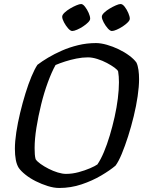

<svg xmlns="http://www.w3.org/2000/svg" viewBox="-20 -934 719 954"><path d="M274 0Q248 0 217.5 -9.5Q187 -19 158 -33.5Q129 -48 106.5 -66Q84 -84 73 -100Q63 -116 58.5 -140Q54 -164 54 -195Q54 -231 61 -277Q68 -323 80 -373Q92 -423 106.5 -470Q121 -517 136.5 -554Q152 -591 166 -612Q188 -629 219 -647.5Q250 -666 287.5 -682.5Q325 -699 368 -709.5Q411 -720 457 -720Q481 -720 511 -711.5Q541 -703 570 -689Q599 -675 622.5 -657.5Q646 -640 658 -623Q665 -608 668 -586.5Q671 -565 671 -541Q671 -504 664 -456Q657 -408 644.5 -356.5Q632 -305 616.5 -256.5Q601 -208 585 -169.5Q569 -131 554 -111Q527 -88 483 -62Q439 -36 385.5 -18Q332 0 274 0ZM308 -70Q339 -70 370.5 -78.5Q402 -87 427.5 -98Q453 -109 464 -117Q481 -142 496.5 -179Q512 -216 525.5 -261Q539 -306 549.5 -353Q560 -400 565.5 -444.5Q571 -489 571 -525Q571 -539 570 -553.5Q569 -568 567 -579Q565 -586 549.5 -597.5Q534 -609 511.5 -621Q489 -633 463.5 -641Q438 -649 417 -649Q389 -649 359.5 -643Q330 -637 303.5 -628.5Q277 -620 256 -611Q237 -577 218 -525.5Q199 -474 184.5 -415Q170 -356 161 -299.5Q152 -243 152 -198Q152 -181 153 -167.5Q154 -154 157 -143Q164 -132 181.5 -119.5Q199 -107 221.5 -95.5Q244 -84 267 -77Q290 -70 308 -70ZM536 -780Q527 -780 515.5 -793Q504 -806 495 -823Q486 -840 486 -851Q486 -860 497.5 -871Q509 -882 525 -891.5Q541 -901 556 -907.5Q571 -914 579 -914Q589 -914 599.5 -900.5Q610 -887 617.5 -869.5Q625 -852 625 -841Q625 -833 614.5 -822.5Q604 -812 589.5 -802.5Q575 -793 560 -786.5Q545 -780 536 -780ZM339 -780Q330 -780 318.5 -793Q307 -806 298 -823Q289 -840 289 -851Q289 -860 300.5 -871Q312 -882 328 -891.5Q344 -901 359.5 -907.5Q375 -914 383 -914Q392 -914 402.5 -900.5Q413 -887 420.5 -870Q428 -853 428 -841Q428 -833 417.5 -822.5Q407 -812 392.5 -802.5Q378 -793 363 -786.5Q348 -780 339 -780Z"/></svg>

Font: Texturina Medium
Style: Italic
Weight: 500
Italic angle: -11°
Designer: Guillermo Torres Carreño
Foundry: Omnibus-Type
Version: Version 1.002